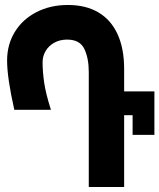

<svg xmlns="http://www.w3.org/2000/svg" viewBox="-20 -751 640 771"><path d="M249.5 -592Q221 -592 198.8 -580Q176.5 -568 163.8 -547.2Q151 -526.5 151 -500.5Q151 -465 157.2 -420.5Q163.5 -376 184.5 -310H37.5Q8.5 -438.5 8.5 -508Q8.5 -572.5 39.8 -623.2Q71 -674 126.8 -702.5Q182.5 -731 252.5 -731Q325 -731 375.5 -701Q426 -671 452.2 -613.5Q478.5 -556 478.5 -474V-384H600V-209.5H512.5V-288.5H478.5V0H336.5V-461.5Q336.5 -517.5 318.5 -554.8Q300.5 -592 249.5 -592Z"/></svg>

Font: JuliaMono Black
Style: Regular
Weight: 900
Monospace: yes
Designer: cormullion
Foundry: corm
Version: Version 0.054; ttfautohint (v1.8.4)